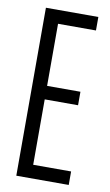

<svg xmlns="http://www.w3.org/2000/svg" viewBox="-78 -701 424 743"><g transform="rotate(10 133.5 -330.0)"><path d="M41 0V-660H247V-607H98V-363H229V-310H98V-53H247V0Z"/></g></svg>

Font: Bricolage Grotesque 96pt Condensed ExtraLight
Style: Regular
Weight: 200
Width: 3
Designer: Mathieu Triay
Foundry: Atelier Triay
Version: Version 1.001; ttfautohint (v1.8.4.7-5d5b);gftools[0.9.33.de